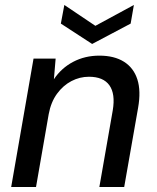

<svg xmlns="http://www.w3.org/2000/svg" viewBox="-20 -753 631 773"><path d="M25 0 115 -517H204L197 -434Q227 -479 274.5 -504Q322 -529 380 -529Q440 -529 479 -504.5Q518 -480 533 -433.5Q548 -387 536 -319L480 0H380L434 -309Q445 -375 420.5 -409.5Q396 -444 338 -444Q301 -444 267.5 -426.5Q234 -409 209.5 -375.5Q185 -342 176 -293L125 0ZM519 -733 506 -658 351 -576 225 -658 239 -733 364 -649Z"/></svg>

Font: DM Sans 11pt Medium
Style: Italic
Weight: 500
Italic angle: -10°
Version: Version 4.004;gftools[0.9.30]